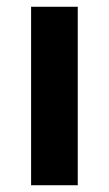

<svg xmlns="http://www.w3.org/2000/svg" viewBox="-20 -548 322 568"><path d="M72 0V-528H210V0Z"/></svg>

Font: Oxanium ExtraLight
Style: Regular
Weight: 200
Designer: Severin Meyer
Version: Version 2.000